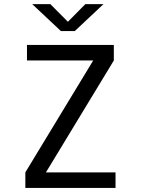

<svg xmlns="http://www.w3.org/2000/svg" viewBox="-20 -920 690 940"><path d="M104.1 0V-76.1L436.3 -623.9H112.1V-700H537.3V-623.9L204.9 -76.1H545.6V0ZM137.6 -899.9H226.4L312.4 -813.4L397.9 -899.9H486.7L346 -767.8H278.3Z"/></svg>

Font: Trispace Thin
Style: Regular
Weight: 100
Designer: Tyler Finck
Foundry: Etcetera Type Company
Version: Version 1.210